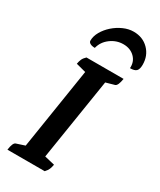

<svg xmlns="http://www.w3.org/2000/svg" viewBox="-222 -960 858 1031"><g transform="rotate(30 207.5 -444.0)"><path d="M14 0Q20 -46 36 -51L88 -68L167 -570L106 -586Q109 -603 114.5 -615.5Q120 -628 134 -641H364Q357 -595 341 -590L288 -575L208 -70L271 -55Q268 -38 263 -26Q258 -14 245 0ZM285 -888Q342 -888 378.5 -851Q415 -814 415 -758Q415 -730 404 -719Q393 -708 365 -708Q368 -749 341 -775.5Q314 -802 271 -802Q228 -802 192.5 -775.5Q157 -749 147 -708Q129 -708 118 -714Q107 -720 107 -730Q107 -758 123 -786Q139 -814 165 -837Q191 -860 222.5 -874Q254 -888 285 -888Z"/></g></svg>

Font: Petrona
Style: Bold Italic
Weight: 700
Italic angle: -9°
Designer: Ringo R. Seeber
Foundry: Ringo R. Seeber
Version: Version 2.001; ttfautohint (v1.8.3)